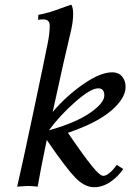

<svg xmlns="http://www.w3.org/2000/svg" viewBox="-20 -801 587 824"><path d="M285.6 -781.2Q293.9 -769.5 293.9 -742.2Q293.9 -709 285.2 -671.4Q255.9 -550.8 206.1 -320.3Q262.2 -387.2 336.2 -439Q410.2 -490.7 461.9 -490.7Q488.3 -490.7 503.7 -472.9Q519 -455.1 519 -428.2Q519 -379.4 458 -326.7Q397 -273.9 271.5 -231Q342.8 -127 376 -86.7Q409.2 -46.4 422.4 -46.4Q427.2 -46.4 432.1 -47.9Q437 -49.3 442.1 -53Q447.3 -56.6 450.9 -59.3Q454.6 -62 460 -67.9Q465.3 -73.7 467.5 -76.2Q469.7 -78.6 475.1 -85.4Q480.5 -92.3 481.4 -93.3L508.8 -75.7Q488.3 -44.4 454.6 -21Q420.9 2.4 383.8 2.4Q342.8 2.4 302.5 -39.3Q262.2 -81.1 180.7 -200.2Q154.3 -74.2 141.6 0Q115.7 -2.9 98.1 -2.9L53.7 0Q74.7 -90.3 122.8 -317.6Q170.9 -544.9 185.5 -619.1Q193.4 -659.2 193.4 -690.9Q193.4 -717.8 166 -717.8Q152.3 -717.8 143.6 -715.8L144.5 -737.3Q168.9 -741.7 191.2 -748.3Q213.4 -754.9 243.4 -766.1Q273.4 -777.3 285.6 -781.2ZM401.4 -421.9Q369.1 -421.9 303 -363.8Q236.8 -305.7 189.9 -241.7Q304.7 -273.9 366.2 -316.4Q427.7 -358.9 427.7 -391.6Q427.7 -421.9 401.4 -421.9Z"/></svg>

Font: Flanker
Style: Italic
Weight: 400
Italic angle: -12°
Designer: Flanker
Version: Version 2.027